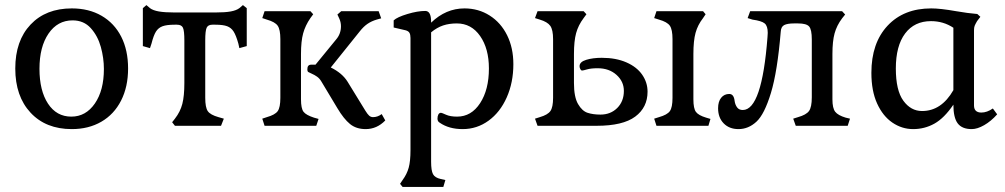

<svg xmlns="http://www.w3.org/2000/svg" viewBox="-20 -494 3948 754"><path d="M40 -225Q40 -334 100 -397.5Q160 -461 262 -461Q329 -461 379 -432Q429 -403 456 -350Q483 -297 483 -225Q483 -153 455.5 -99Q428 -45 378 -16Q328 13 262 13Q160 13 100 -51.5Q40 -116 40 -225ZM388 -223Q388 -266 376 -309.5Q364 -353 336.5 -383.5Q309 -414 265 -414Q206 -414 170.5 -362Q135 -310 135 -224Q135 -138 168.5 -87Q202 -36 260 -36Q317 -36 352.5 -87.5Q388 -139 388 -223Z M656 -14 667 -28Q688 -55 696 -86Q704 -117 704 -168V-335Q704 -373 698.5 -385Q693 -397 675 -397H666Q635 -397 618.5 -391Q602 -385 592.5 -370Q583 -355 575 -323L569 -305L541 -313V-462L555 -474L569 -462Q581 -453 604 -449Q627 -445 665 -445H826Q864 -445 886 -449Q908 -453 920 -462L934 -474L949 -462V-313L920 -305L916 -323Q907 -355 897.5 -370Q888 -385 872 -391Q856 -397 826 -397H814Q797 -397 791.5 -385Q786 -373 786 -335V-110Q786 -72 796 -57.5Q806 -43 838 -34L859 -28L848 0H667Z M1010 -28 1028 -34Q1060 -43 1070.5 -57.5Q1081 -72 1081 -110V-340Q1081 -378 1070.5 -393Q1060 -408 1028 -417L1010 -423L1019 -450H1199L1210 -438L1199 -423Q1179 -394 1170.5 -363Q1162 -332 1162 -282V-104Q1162 -68 1172 -55Q1182 -42 1213 -32L1231 -27L1222 0H1019ZM1305 -69 1242 -174Q1235 -186 1225 -193Q1215 -200 1204.5 -204.5Q1194 -209 1191 -211Q1187 -213 1187 -222Q1187 -240 1202 -240H1219L1300 -339Q1319 -361 1319 -391Q1319 -407 1312 -422L1305 -437L1320 -450H1467L1477 -422L1459 -417Q1439 -411 1423.5 -400.5Q1408 -390 1393 -371L1279 -229Q1324 -207 1345 -173L1415 -59Q1423 -46 1429.5 -40Q1436 -34 1445 -34Q1463 -34 1479 -46L1493 -21Q1460 13 1416 13Q1379 13 1354.5 -7Q1330 -27 1305 -69Z M1551 228 1561 213Q1578 190 1585 164.5Q1592 139 1592 96V-345Q1592 -358 1588 -365Q1584 -372 1573 -375L1526 -386V-414Q1540 -427 1580 -439Q1620 -451 1650 -451Q1673 -451 1673 -409V-405Q1731 -461 1804 -461Q1859 -461 1903 -433Q1947 -405 1971.5 -355.5Q1996 -306 1996 -242Q1996 -170 1970 -111.5Q1944 -53 1898.5 -20Q1853 13 1797 13Q1743 13 1707 -12Q1698 -17 1698 -28Q1698 -38 1701.5 -44.5Q1705 -51 1712 -51Q1715 -51 1731.5 -43.5Q1748 -36 1775 -36Q1831 -36 1865.5 -89Q1900 -142 1900 -225Q1900 -303 1865.5 -352.5Q1831 -402 1774 -402Q1744 -402 1720 -394Q1696 -386 1673 -367V141Q1673 176 1680.5 190Q1688 204 1711 209L1729 213L1721 240H1561Z M2081 -28 2100 -34Q2131 -43 2141.5 -58Q2152 -73 2152 -110V-340Q2152 -377 2141 -392.5Q2130 -408 2100 -417L2081 -423L2091 -450H2272L2283 -438L2272 -423Q2251 -395 2242.5 -364Q2234 -333 2234 -282V-168Q2234 -113 2250 -85.5Q2266 -58 2287.5 -51Q2309 -44 2338 -44Q2378 -44 2404 -70Q2430 -96 2430 -137Q2430 -174 2401 -200Q2372 -226 2327 -226Q2301 -226 2285.5 -221.5Q2270 -217 2266 -217Q2262 -217 2259 -222.5Q2256 -228 2256 -234Q2256 -251 2282 -259Q2308 -267 2343 -267Q2399 -267 2440 -249Q2481 -231 2502 -200.5Q2523 -170 2523 -134Q2523 -72 2474.5 -36Q2426 0 2323 0H2091ZM2549 -28 2568 -34Q2600 -43 2610.5 -57.5Q2621 -72 2621 -110V-340Q2621 -378 2610.5 -393Q2600 -408 2568 -417L2549 -423L2558 -450H2741L2751 -438L2741 -423Q2720 -396 2711.5 -365Q2703 -334 2703 -282V-104Q2703 -68 2713 -54.5Q2723 -41 2753 -32L2770 -27L2762 0H2558Z M2800 -69Q2800 -95 2812 -110Q2824 -125 2844 -125Q2862 -125 2865 -97Q2867 -83 2874.5 -72.5Q2882 -62 2897 -62Q2972 -62 2994 -348L2995 -365Q2995 -392 2983 -402Q2971 -412 2935 -417L2916 -423L2926 -450H3287L3299 -437L3287 -422Q3266 -394 3257.5 -363Q3249 -332 3249 -282V-104Q3249 -69 3260 -55Q3271 -41 3301 -32L3318 -28L3309 0H3105L3095 -28L3114 -34Q3146 -43 3157 -58Q3168 -73 3168 -112V-339Q3168 -378 3157.5 -390Q3147 -402 3114 -402H3098Q3072 -402 3059.5 -395.5Q3047 -389 3046 -369Q3033 -213 3007.5 -129Q2982 -45 2950.5 -16Q2919 13 2880 13Q2844 13 2822 -9.5Q2800 -32 2800 -69Z M3402 -208Q3402 -325 3465.5 -393Q3529 -461 3637 -461Q3673 -461 3735 -450Q3781 -442 3818 -439L3830 -428L3817 -411Q3810 -399 3807.5 -392.5Q3805 -386 3805 -375V-80Q3805 -52 3834 -52Q3856 -52 3879 -68L3896 -45Q3872 -18 3845 -2.5Q3818 13 3796 13Q3758 13 3741 -9.5Q3724 -32 3724 -83Q3688 -30 3649.5 -8.5Q3611 13 3566 13Q3522 13 3484.5 -12.5Q3447 -38 3424.5 -87.5Q3402 -137 3402 -208ZM3724 -140V-385Q3685 -411 3636 -411Q3571 -411 3534.5 -362.5Q3498 -314 3498 -225Q3498 -139 3527.5 -98.5Q3557 -58 3601 -58Q3677 -58 3724 -140Z"/></svg>

Font: Kurale
Style: Regular
Weight: 400
Designer: Eduardo Rodriguez Tunni
Foundry: Eduardo Rodriguez Tunni
Version: Version 2.000